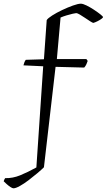

<svg xmlns="http://www.w3.org/2000/svg" viewBox="-81 -820 578 1040"><path d="M-8 200Q-14 200 -24.5 193Q-35 186 -45 177Q-55 168 -61 162Q-60 157 -57.5 152.5Q-55 148 -53 145Q-12 146 28.5 129.5Q69 113 116 87L153 -461L46 -466Q48 -475 51.5 -483.5Q55 -492 59 -496L157 -499L172 -711Q178 -721 201.5 -736Q225 -751 255.5 -765.5Q286 -780 314 -790Q342 -800 357 -800Q368 -800 387.5 -790.5Q407 -781 427.5 -767.5Q448 -754 462.5 -742.5Q477 -731 477 -727Q477 -724 468 -717.5Q459 -711 447 -705Q435 -699 425 -696Q421 -696 408.5 -704Q396 -712 380.5 -722.5Q365 -733 351.5 -741Q338 -749 332 -749Q328 -749 312.5 -745.5Q297 -742 279 -736.5Q261 -731 247 -725L227 -500H387L394 -490Q392 -483 387 -472Q382 -461 375 -454L220 -458L157 86Q144 99 121.5 118Q99 137 74 156Q49 175 26.5 187.5Q4 200 -8 200Z"/></svg>

Font: Texturina 12pt Thin
Style: Regular
Weight: 250
Designer: Guillermo Torres Carreño
Foundry: Omnibus-Type
Version: Version 1.002